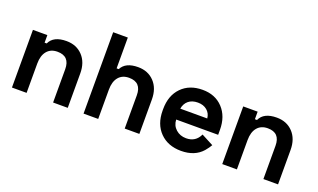

<svg xmlns="http://www.w3.org/2000/svg" viewBox="-75 -1119 2574 1552"><g transform="rotate(20 1212.5 -343.0)"><path d="M196 0H70V-496H194V-431H212Q245 -504 357 -504Q443 -504 496.5 -447.5Q550 -391 550 -296V0H424V-286Q424 -398 318 -398Q260 -398 228 -359.5Q196 -321 196 -252Z M812 0H686V-700H812V-435H830Q865 -504 973 -504Q1059 -504 1112.5 -447.5Q1166 -391 1166 -296V0H1040V-286Q1040 -398 934 -398Q876 -398 844 -359.5Q812 -321 812 -252Z M1528 14Q1415 14 1346.5 -55.5Q1278 -125 1278 -242V-254Q1278 -371 1345.5 -440.5Q1413 -510 1526 -510Q1635 -510 1701 -439.5Q1767 -369 1767 -254V-211H1406Q1408 -160 1444 -128Q1480 -96 1532 -96Q1614 -96 1648 -170L1751 -116Q1738 -92 1711 -60Q1646 14 1528 14ZM1407 -305H1639Q1635 -348 1604 -374Q1573 -400 1525 -400Q1475 -400 1444.5 -374.5Q1414 -349 1407 -305Z M2005 0H1879V-496H2003V-431H2021Q2054 -504 2166 -504Q2252 -504 2305.5 -447.5Q2359 -391 2359 -296V0H2233V-286Q2233 -398 2127 -398Q2069 -398 2037 -359.5Q2005 -321 2005 -252Z"/></g></svg>

Font: Rootstock Sans Headline
Style: Bold
Weight: 700
Designer: Florian Karsten
Foundry: Florian Karsten
Version: Version 2.000;FEAKit 1.0